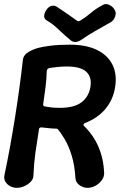

<svg xmlns="http://www.w3.org/2000/svg" viewBox="-40 -899 581 924"><path d="M41 5Q24 5 9 -3Q-6 -11 -14 -24.5Q-22 -38 -19 -54Q-4 -125 8.5 -194Q21 -263 32 -332Q43 -401 52.5 -470Q62 -539 70 -610Q73 -635 97.5 -649Q122 -663 146 -669Q164 -674 203 -679Q242 -684 296 -684Q376 -684 428 -658Q480 -632 502 -586Q524 -540 514 -480Q505 -420 467.5 -375Q430 -330 367 -306Q363 -304 362 -300Q361 -296 364 -293Q375 -283 390 -265Q405 -247 420 -220.5Q435 -194 446.5 -157.5Q458 -121 461 -72Q463 -51 451.5 -34Q440 -17 421 -6Q402 5 381 5Q361 5 342.5 -8Q324 -21 323 -43Q319 -106 304.5 -152Q290 -198 271.5 -229Q253 -260 238 -277Q237 -279 235 -279.5Q233 -280 228 -280Q213 -280 192 -282.5Q171 -285 159 -286Q147 -286 147 -273Q138 -218 130.5 -164.5Q123 -111 121 -55Q121 -38 108 -24.5Q95 -11 77 -3Q59 5 41 5ZM249 -380Q317 -380 352 -406.5Q387 -433 395 -480Q403 -527 376 -553Q349 -579 281 -579Q258 -579 235 -576.5Q212 -574 199 -572Q194 -571 189.5 -567Q185 -563 185 -557Q184 -518 179 -478.5Q174 -439 168 -399Q167 -394 169 -390.5Q171 -387 175 -387Q184 -385 202.5 -382.5Q221 -380 249 -380ZM513 -849Q518 -841 516.5 -829.5Q515 -818 508.5 -807.5Q502 -797 491 -791Q448 -767 416 -748.5Q384 -730 349 -706Q335 -697 322 -697Q309 -697 299 -706Q270 -730 242 -757Q214 -784 186 -800Q172 -808 172.5 -822Q173 -836 182 -849L183 -851Q194 -868 209.5 -871Q225 -874 237 -864Q262 -848 284.5 -832Q307 -816 331 -799Q335 -797 338 -797Q341 -797 345 -799Q373 -816 397.5 -837Q422 -858 453 -874Q468 -884 486 -875.5Q504 -867 512 -851Z"/></svg>

Font: Winky Sans Medium
Style: Italic
Weight: 500
Italic angle: -8.97852°
Designer: Simon Atzbach
Foundry: typofactur
Version: Version 1.205